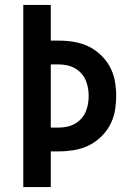

<svg xmlns="http://www.w3.org/2000/svg" viewBox="-20 -755 540 775"><path d="M74 0V-735H185V-591H218Q248 -591 278.5 -586Q309 -581 336.5 -568Q364 -555 386.5 -533.5Q409 -512 423.5 -485.5Q438 -459 443.5 -428.5Q449 -398 449 -368Q449 -337 443.5 -306.5Q438 -276 423.5 -249.5Q409 -223 386.5 -201.5Q364 -180 336.5 -167Q309 -154 278.5 -149Q248 -144 218 -144H185V0ZM185 -240H218Q234 -240 250.5 -243.5Q267 -247 281.5 -255Q296 -263 307.5 -275.5Q319 -288 325.5 -303Q332 -318 335 -334.5Q338 -351 338 -368Q338 -384 335 -400.5Q332 -417 325.5 -432Q319 -447 307.5 -459.5Q296 -472 281.5 -480Q267 -488 250.5 -491.5Q234 -495 218 -495H185Z"/></svg>

Font: Moesevka
Style: Bold
Weight: 700
Monospace: yes
Designer: Belleve Invis
Foundry: Belleve Invis
Version: Version 32.5.0; ttfautohint (v1.8.4)